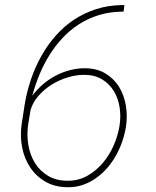

<svg xmlns="http://www.w3.org/2000/svg" viewBox="-20 -741 627 770"><path d="M479 -720.7 475.6 -694.3H467.3Q418 -693.4 375.5 -680.2Q333 -667 297.1 -644Q261.2 -621.1 231.9 -589.8Q202.6 -558.6 179.2 -521.5Q155.8 -484.4 138.4 -442.4Q121.1 -400.4 109.4 -356.9Q127.9 -381.8 151.4 -402.1Q174.8 -422.4 201.9 -436.8Q229 -451.2 258.8 -459.2Q288.6 -467.3 319.8 -467.3Q367.7 -467.3 402.1 -446.8Q436.5 -426.3 457 -393.3Q477.5 -360.4 484.6 -318.6Q491.7 -276.9 485.4 -234.4Q481 -205.6 471.2 -176.3Q461.4 -147 446.5 -119.9Q431.6 -92.8 411.6 -69.3Q391.6 -45.9 367.4 -28.3Q343.3 -10.7 314.9 -0.5Q286.6 9.8 254.4 9.8Q202.6 10.3 164.3 -11.2Q126 -32.7 102.1 -68.1Q78.1 -103.5 69.1 -148.4Q60.1 -193.4 66.4 -240.2L79.1 -322.3Q87.4 -373 104 -422.1Q120.6 -471.2 145.3 -515.4Q169.9 -559.6 202.6 -596.9Q235.4 -634.3 275.9 -661.4Q316.4 -688.5 364.7 -704.1Q413.1 -719.7 468.8 -720.7ZM316.9 -440.9Q285.6 -440.9 251.7 -430.7Q217.8 -420.4 187.7 -401.9Q157.7 -383.3 134.8 -357.2Q111.8 -331.1 102.5 -299.8L92.8 -240.7Q86.9 -199.7 93.8 -159.2Q100.6 -118.7 120.6 -86.7Q140.6 -54.7 173.8 -35.2Q207 -15.6 253.9 -16.1Q296.4 -16.6 331.3 -36.6Q366.2 -56.6 392.6 -87.9Q418.9 -119.1 435.8 -157.7Q452.6 -196.3 459 -234.4Q465.3 -272 460 -308.8Q454.6 -345.7 437 -375Q419.4 -404.3 389.6 -422.6Q359.9 -440.9 316.9 -440.9Z"/></svg>

Font: TypoPRO Roboto Mono
Style: Italic
Weight: 250
Designer: Google
Version: Version 2.000986; 2015; ttfautohint (v1.3)